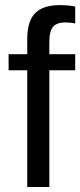

<svg xmlns="http://www.w3.org/2000/svg" viewBox="-20 -744 319 764"><path d="M176.3 -464.4V0H88.4V-464.4H14.2V-528.3H88.4V-587.9Q88.4 -660.2 120.1 -691.9Q151.9 -723.6 217.3 -723.6Q253.9 -723.6 279.3 -717.8V-650.9Q257.3 -654.8 240.2 -654.8Q206.5 -654.8 191.4 -637.7Q176.3 -620.6 176.3 -575.7V-528.3H279.3V-464.4Z"/></svg>

Font: Liberation Sans
Style: Regular
Weight: 400
Designer: Steve Matteson
Foundry: Ascender Corporation
Version: Version 2.00.1